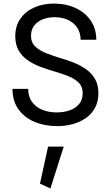

<svg xmlns="http://www.w3.org/2000/svg" viewBox="-20 -707 626 1084"><path d="M50.5 -205.3Q50.5 -136.2 84.5 -89.4Q118.4 -42.5 175.7 -18.7Q232.9 5.1 303.5 5.1Q348.9 5.1 390.6 -6.3Q432.4 -17.8 465.1 -40.8Q497.8 -63.7 516.7 -98.8Q535.6 -133.8 535.6 -180.9Q535.6 -228.5 516.2 -261.6Q496.8 -294.7 464.7 -317Q432.6 -339.4 393.8 -354.4Q355 -369.4 316.2 -380.6Q279.5 -391.8 242.4 -406Q205.3 -420.2 180.2 -443.4Q155 -466.6 155 -504.4Q155 -538.1 172.5 -561.6Q189.9 -585.2 220.3 -597.5Q250.7 -609.9 289.1 -609.9Q330.8 -609.9 363.9 -594.5Q397 -579.1 416 -550.7Q435.1 -522.2 435.1 -482.7H523.7Q523.7 -544.7 492.4 -590.5Q461.2 -636.2 407 -661.5Q352.8 -686.8 283.9 -686.8Q222.9 -686.8 173.6 -664.9Q124.3 -643.1 95.2 -601.8Q66.2 -560.5 66.2 -502.7Q66.2 -454.3 85.9 -421Q105.7 -387.7 138.4 -365.6Q171.1 -343.5 210.3 -329Q249.5 -314.5 288.6 -303.2Q324.7 -292.7 361.2 -278.9Q397.7 -265.1 422.2 -242.2Q446.8 -219.2 446.8 -180.9Q446.8 -144 426.9 -120Q407 -95.9 373.9 -84.1Q340.8 -72.3 300.5 -72.3Q254.9 -72.3 218.4 -87.3Q181.9 -102.3 160.5 -132Q139.2 -161.6 139.2 -205.3ZM251.5 120.6 205.6 329.8 264.6 357.2 339.8 120.6Z"/></svg>

Font: Estedad-FD-VF Thin
Style: Regular
Weight: 100
Designer: Amin Abedi
Version: Version 5.0